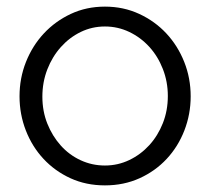

<svg xmlns="http://www.w3.org/2000/svg" viewBox="-20 -550 635 580"><path d="M297 10Q240 10 193 -11.5Q146 -33 111.5 -70Q77 -107 58 -156Q39 -205 39 -259Q39 -314 58.5 -363Q78 -412 112.5 -449Q147 -486 194 -508Q241 -530 297 -530Q353 -530 400.5 -508Q448 -486 482.5 -449Q517 -412 536.5 -363Q556 -314 556 -259Q556 -205 537 -156Q518 -107 483.5 -70Q449 -33 401.5 -11.5Q354 10 297 10ZM108 -258Q108 -214 123 -176.5Q138 -139 163.5 -110.5Q189 -82 223.5 -66Q258 -50 297 -50Q336 -50 370.5 -66.5Q405 -83 431 -111.5Q457 -140 472 -178Q487 -216 487 -260Q487 -303 472 -341.5Q457 -380 431 -408.5Q405 -437 370.5 -453.5Q336 -470 297 -470Q258 -470 224 -453.5Q190 -437 164 -408Q138 -379 123 -340.5Q108 -302 108 -258Z"/></svg>

Font: PTCRaleway
Style: Regular
Weight: 400
Designer: Matt McInerney, Pablo Impallari, Rodrigo Fuenzalida
Foundry: Matt McInerney, Pablo Impallari, Rodrigo Fuenzalida
Version: Version 3.000g; ttfautohint (v1.5) -l 8 -r 28 -G 28 -x 14 -D